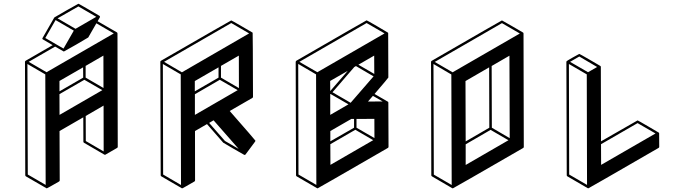

<svg xmlns="http://www.w3.org/2000/svg" viewBox="-20 -944 3702 1039"><path d="M233.4 75.2 231.9 74.7Q231 74.7 230.5 74.2L120.1 10.3Q117.2 8.3 116.7 4.4L115.2 -609.9Q115.7 -613.3 118.7 -615.2L265.1 -699.7L212.4 -730.5Q209 -732.4 209 -736.3L272.9 -847.7L274.9 -850.1L338.9 -887.2Q402.8 -923.8 404.3 -923.8Q406.2 -923.8 462.4 -891.1Q518.6 -858.4 519 -857.9L520 -856H520.5V-855.5L521 -853.5V-852.1L520 -849.6L508.3 -829.1L612.3 -769L614.3 -767.1Q614.3 -766.6 614.7 -766.6L615.2 -764.2Q615.2 -763.7 615.7 -763.7L617.2 -149.4Q617.2 -145.5 613.8 -143.6L549.3 -106.4Q546.4 -106.4 545.4 -106.9L544.4 -107.4L434.6 -171.4Q431.2 -173.3 431.2 -177.2L430.7 -309.1L302.2 -234.9L303.2 32.2Q303.2 35.6 299.8 38.1Q235.4 75.2 233.4 75.2ZM541 -124.5 540.5 -372.6 443.8 -316.4 444.3 -180.7ZM227.1 56.6 225.1 -541.5 128.4 -597.7 130.4 0.5ZM388.7 -788.1 501 -853 404.3 -909.2 291.5 -844.7ZM323.7 -681.2 379.4 -778.3 280.8 -835.4 225.1 -738.3ZM231.9 -553.2 595.7 -763.2 501.5 -817.9 457.5 -741.2Q456.5 -739.7 392.1 -702.6Q327.6 -665.5 326.2 -665.5Q324.7 -665.5 324 -665.8Q323.2 -666 323 -666Q322.8 -666 322.8 -666.5L278.3 -691.9L135.3 -609.4ZM301.8 -449.7 430.2 -523.9 429.7 -579.6 301.8 -505.9ZM540 -467.8 539.6 -643.1 443.4 -587.4V-523.9ZM302.2 -322.3 533.7 -456.1 436.5 -512.2 301.8 -434.6Z M966.3 75.2H964.4Q964.4 74.7 963.6 74.5Q962.9 74.2 853 10.3Q849.6 8.3 849.6 4.4L847.7 -609.9Q848.1 -613.3 851.1 -615.2Q1229.5 -833.5 1231.4 -833.5Q1233.4 -833.5 1289.3 -801Q1345.2 -768.6 1345.7 -768.1H1346.2L1347.2 -766.1Q1348.1 -766.1 1349.1 -419.9Q1349.1 -416 1345.7 -414.1L1223.1 -343.3Q1361.8 -185.1 1362.3 -182.6Q1362.3 -180.2 1360.8 -178.2L1308.6 -107.9H1308.1Q1308.1 -106.9 1307.1 -106.4Q1306.2 -106 1304.7 -106V-105.5Q1302.7 -106 1301.3 -106.2Q1299.8 -106.4 1244.4 -138.7Q1189 -170.9 1188 -171.9L1100.1 -272.5L1035.2 -234.9L1035.6 32.2Q1035.6 36.1 1032.2 38.1Q968.3 75.2 966.3 75.2ZM959.5 57.1 958 -541.5 861.3 -597.7 862.8 0.5ZM964.4 -552.7 1328.1 -763.2 1231.4 -819.3 867.7 -609.4ZM1271.5 -138.2 1135.7 -293 1111.8 -278.8 1197.3 -181.2ZM1034.2 -449.7 1162.6 -523.9V-579.6L1034.2 -505.4ZM1034.7 -322.3 1266.1 -456.1 1169.4 -512.2 1034.7 -434.1ZM1272.9 -467.3 1272.5 -643.1 1175.8 -587.4V-523.9Z M1698.7 75.2Q1697.8 75.2 1697.3 74.7H1696.3L1585.4 10.3Q1582 8.3 1582 4.4L1580.1 -609.9H1580.6Q1580.6 -613.3 1583.5 -615.2Q1961.9 -834 1963.9 -834Q1965.8 -834 2022 -801.3L2078.1 -768.1L2079.1 -767.6V-767.1L2080.1 -766.6L2080.6 -763.7L2081.5 -524.4Q2081.5 -522.5 2006.8 -435.5L2079.1 -393.6L2080.1 -393.1L2081.1 -391.1L2081.5 -388.2L2082.5 -149.4Q2082.5 -145.5 2079.1 -143.6Q1700.7 75.2 1698.7 75.2ZM1971.2 -394.5 2050.8 -395 1998 -425.3ZM1691.9 56.6 1690.4 -541.5 1593.8 -598.1 1595.2 0.5ZM1697.3 -553.2 2061 -763.2 1963.9 -819.3 1600.1 -609.4ZM1767.6 -179.2 1896 -252.9V-300.3H1880.9L1767.6 -234.9ZM1768.1 -51.8 1999.5 -185.5 1902.8 -241.7 1767.6 -163.6ZM2006.3 -196.8 2005.9 -300.8 1909.2 -300.3V-252.9ZM1767.1 -322.3 1865.7 -379.4 1768.6 -435.5 1767.1 -434.6ZM2005.4 -543.9 2004.9 -643.1 1919.4 -593.8ZM1877.4 -387.7 2001.5 -530.8 1906.2 -586.4 1897 -581.1 1779.3 -444.8ZM1767.1 -451.2 1861.8 -560.5 1766.6 -505.9Z M2430.7 75.2Q2428.7 75.2 2428.7 74.7H2427.7L2317.4 10.3Q2314.5 8.3 2314 4.9L2312.5 -609.4Q2313 -612.8 2315.9 -614.7Q2694.3 -833.5 2696.3 -833.5Q2697.8 -833.5 2753.9 -800.8L2810.1 -768.1H2810.5V-767.6H2811V-767.1H2811.5L2812 -766.1V-765.6Q2812.5 -763.7 2812.7 -763.7Q2813 -763.7 2813 -763.2L2814.5 -148.9Q2814.5 -145 2811 -143.1Q2433.1 75.2 2430.7 75.2ZM2424.3 57.1 2422.4 -541 2325.7 -597.7 2327.6 1ZM2429.2 -552.7 2793 -762.7 2696.3 -818.8 2332.5 -608.9ZM2500 -178.7 2627.9 -252.9 2627 -579.6 2499 -505.4ZM2500 -51.3 2731.4 -185.1 2634.8 -241.2 2500 -163.1ZM2738.3 -196.3 2736.8 -642.6 2640.6 -586.9 2641.6 -252.9Z M3163.6 75.2Q3162.6 75.2 3162.1 74.7H3161.1V74.2H3160.2L3050.3 10.3Q3046.9 8.3 3046.9 4.4L3044.9 -609.9H3045.4Q3045.4 -611.3 3046.1 -612.8Q3046.9 -614.3 3080.1 -633.3Q3113.3 -652.3 3114.7 -652.3Q3116.7 -652.3 3172.6 -619.9Q3228.5 -587.4 3229 -586.9V-586.4H3229.5V-585.9H3230L3230.5 -585V-584.5H3231Q3231 -583 3231.4 -583V-582.5Q3231.4 -380.9 3232.4 -179.2Q3428.7 -292.5 3430.2 -292.5Q3432.1 -292.5 3488 -259.8Q3543.9 -227.1 3544.4 -226.6H3544.9V-226.1H3545.4V-225.6H3545.9L3546.9 -223.1L3547.4 -149.4Q3547.4 -145.5 3543.9 -143.6Q3165.5 75.2 3163.6 75.2ZM3232.9 -51.8 3527.3 -221.7 3430.2 -277.8 3232.4 -163.6ZM3156.7 56.6 3155.3 -541.5 3058.6 -597.7 3060.1 0.5ZM3162.1 -553.2 3211.4 -581.5 3114.7 -638.2 3064.9 -609.4Z"/></svg>

Font: 3D Isometric
Style: Bold
Weight: 700
Designer: GGBotNet
Foundry: GGBotNet
Version: 1.14